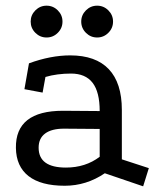

<svg xmlns="http://www.w3.org/2000/svg" viewBox="-20 -639 565 676"><path d="M349 -29Q284 15 208 15Q124 15 80.5 -19Q37 -53 36 -118Q34 -249 202 -249L331 -248Q331 -315 306 -347.5Q281 -380 230 -380Q206 -380 183 -377Q160 -374 140 -368L130 -313L66 -325L82 -416Q120 -430 156.5 -437Q193 -444 227 -444Q317 -444 363 -395.5Q409 -347 409 -252V-78L504 -47L484 17ZM205 -186Q162 -186 139 -169Q116 -152 116 -119Q116 -49 212 -49Q281 -49 331 -87V-185ZM322 -619Q345 -619 361.5 -602.5Q378 -586 378 -563Q378 -540 361.5 -523.5Q345 -507 322 -507Q299 -507 282.5 -523.5Q266 -540 266 -563Q266 -586 282.5 -602.5Q299 -619 322 -619ZM144 -619Q167 -619 183.5 -602.5Q200 -586 200 -563Q200 -540 183.5 -523.5Q167 -507 144 -507Q121 -507 104.5 -523.5Q88 -540 88 -563Q88 -586 104.5 -602.5Q121 -619 144 -619Z"/></svg>

Font: Podkova
Style: Regular
Weight: 400
Designer: Ilya Yudin
Foundry: Cyreal (www.cyreal.org)
Version: Version 2.103